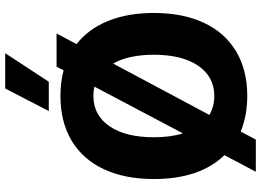

<svg xmlns="http://www.w3.org/2000/svg" viewBox="-153 -810 1006 740"><g transform="rotate(-90 350.0 -440.0)"><path d="M670 -350Q670 -238 632 -157Q594 -76 522 -33Q450 10 350 10Q276 10 213 -15L182 43H58L122 -78Q30 -173 30 -350Q30 -462 68 -543Q106 -624 178 -667Q250 -710 350 -710Q403 -710 449 -698L463 -725H591L550 -648Q608 -603 639 -527Q670 -451 670 -350ZM206 -238 386 -579Q371 -583 350 -583Q276 -583 233.5 -521Q191 -459 191 -350Q191 -285 206 -238ZM509 -350Q509 -447 475 -507L277 -136Q310 -117 350 -117Q424 -117 466.5 -179Q509 -241 509 -350ZM379 -923H515L405 -755H292Z"/></g></svg>

Font: Sarabun ExtraBold
Style: Regular
Weight: 800
Version: Version 1.000; ttfautohint (v1.6)